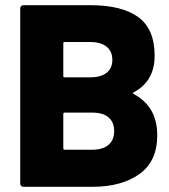

<svg xmlns="http://www.w3.org/2000/svg" viewBox="-20 -720 653 740"><path d="M495 -358Q541 -333 563.5 -293.5Q586 -254 586 -198Q586 -98 517 -49Q448 0 336 0H70Q65 0 61.5 -3.5Q58 -7 58 -12V-688Q58 -693 61.5 -696.5Q65 -700 70 -700H328Q450 -700 513 -654Q576 -608 576 -505Q576 -407 495 -364Q489 -361 495 -358ZM224 -553V-427Q224 -422 229 -422H328Q369 -422 391 -439.5Q413 -457 413 -489Q413 -522 391 -540Q369 -558 328 -558H229Q224 -558 224 -553ZM420 -215Q420 -249 398.5 -267.5Q377 -286 336 -286H229Q224 -286 224 -281V-148Q224 -143 229 -143H336Q376 -143 398 -161.5Q420 -180 420 -215Z"/></svg>

Font: BARLOWEXTRABOLD
Style: Regular
Weight: 800
Designer: Jeremy Tribby
Foundry: Tribby Type
Version: Version 1.422